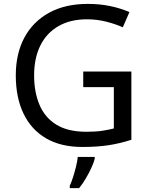

<svg xmlns="http://www.w3.org/2000/svg" viewBox="-20 -744 768 985"><path d="M407 -377H654V-27Q596 -8 537 1Q478 10 403 10Q292 10 216 -34.5Q140 -79 100.5 -161.5Q61 -244 61 -357Q61 -469 105 -551Q149 -633 231.5 -678.5Q314 -724 431 -724Q491 -724 544.5 -713Q598 -702 644 -682L610 -604Q572 -621 524.5 -633Q477 -645 426 -645Q341 -645 280 -610Q219 -575 187 -510.5Q155 -446 155 -357Q155 -272 182.5 -206.5Q210 -141 269 -104.5Q328 -68 424 -68Q471 -68 504 -73Q537 -78 564 -85V-297H407ZM466 70Q462 88 449.5 115.5Q437 143 420.5 171Q404 199 386 221H338V209Q346 192 354.5 165.5Q363 139 370 110.5Q377 82 379 61H466Z"/></svg>

Font: Noto Sans Telugu
Style: Regular
Weight: 400
Designer: Jelle Bosma - Monotype Design Team
Foundry: Monotype Imaging Inc.
Version: Version 2.003